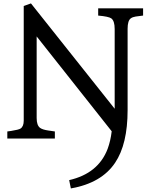

<svg xmlns="http://www.w3.org/2000/svg" viewBox="-20 -795 872 1102"><path d="M22 -40.5 43.9 -43.5Q87.4 -50.3 97.7 -57.1Q116.2 -69.3 116.2 -102.5V-760.7L157.7 -775.4L638.2 -170.9V-628.4Q638.2 -675.3 618.7 -689.5Q604 -700.2 543.5 -705.6V-747.1H801.3V-705.6Q775.4 -702.6 758.3 -700Q741.2 -697.3 731 -689.9Q712.4 -676.8 712.4 -629.9V-163.1Q712.4 32.7 640.6 139.2Q563 255.4 386.7 286.6L377 238.8Q543.9 200.7 597.7 59.6Q614.7 13.7 621.1 -41.5L190.4 -585.9V-117.7Q190.4 -75.7 210 -61Q224.1 -50.8 256.3 -46.1Q288.6 -41.5 294.9 -40.5V0H22Z"/></svg>

Font: Metamorphous
Style: Regular
Weight: 400
Designer: James Grieshaber
Foundry: James Grieshaber
Version: Version 1.001